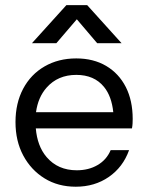

<svg xmlns="http://www.w3.org/2000/svg" viewBox="-20 -711 565 731"><path d="M458.9 -379.8C441.4 -414.1 416.5 -440.9 384.2 -460C352 -479 314 -488.6 270.4 -488.6C224.9 -488.6 184.7 -478.4 149.6 -458.1C114.6 -437.9 87.4 -409.4 68 -372.9C48.7 -336.3 39 -294.1 39 -246.2C39 -198.3 48.8 -155.8 68.5 -119C88.2 -82.2 115.2 -53.1 149.6 -31.9C184 -10.6 223.7 -0.1 268.6 -0.1C316.5 -0.1 358.4 -12.5 394.4 -37.4C430.3 -62.3 456 -96.2 471.4 -139.3H401.3C390.9 -114.7 374.2 -95.8 351.5 -82.6C328.8 -69.3 302.4 -62.7 272.2 -62.7C224.3 -62.7 186 -79.5 157.5 -112.9C133.3 -141.2 120.1 -178 116.3 -222.2H482.4C483.7 -229 484.4 -235.1 484.7 -240.6C485 -246.1 485.2 -252 485.2 -258.2C485.2 -304.8 476.4 -345.4 458.9 -379.9ZM117.1 -283.9C122.3 -321.6 135.6 -352.8 157.5 -377.5C186 -409.7 223.7 -425.9 270.4 -425.9C315.9 -425.9 351.1 -410.7 375.9 -380.2C395.5 -356.3 407.1 -324 411.3 -283.9ZM272.5 -637.6 349.9 -546.6H442.8L312 -691.4H232.7L101.7 -546.6H194.6Z"/></svg>

Font: Diatome Awesome Regular
Style: Regular
Weight: 400
Designer: 15.100.17
Foundry: 15.100.17
Version: Version 1.008;Fontself Maker 3.5.8